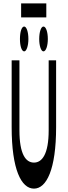

<svg xmlns="http://www.w3.org/2000/svg" viewBox="-20 -1102 400 1136"><path d="M181 14C255 14 312 -99 312 -350V-745H268V-331C268 -190 229 -140 181 -140C132 -140 95 -190 95 -331V-745H49V-350C49 -99 106 14 181 14ZM98 -871C98 -831 108 -798 123 -798C137 -798 148 -831 148 -871C148 -913 137 -945 123 -945C108 -945 98 -913 98 -871ZM105 -999H254V-1082H105ZM212 -871C212 -831 223 -798 237 -798C252 -798 263 -831 263 -871C263 -913 252 -945 237 -945C223 -945 212 -913 212 -871Z"/></svg>

Font: 寒蝉无机体 CompactMedium
Style: Regular
Weight: 500
Width: 3
Designer: ChillTanhei {Warren2060}; 
Source Han Sans {Ryoko NISHIZUKA 西塚涼子 (kana, bopomofo & ideographs); Paul D. Hunt (Latin, Gre
Foundry: ChillType&Adobe
Version: Version 1.000;Glyphs 3.1.1 (3135)